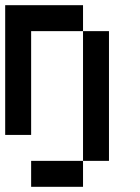

<svg xmlns="http://www.w3.org/2000/svg" viewBox="-20 -620 540 740"><path d="M0 -100V-600H300V-500H100V-100ZM400 0H300V-500H400ZM100 100V0H300V100Z"/></svg>

Font: GalmuriMono9 Regular
Style: Regular
Weight: 400
Designer: Lee Minseo (quiple)
Version: Version 2.399;hotconv 1.1.1;makeotfexe 2.6.0 DEVELOPMENT